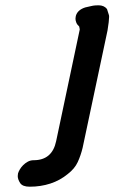

<svg xmlns="http://www.w3.org/2000/svg" viewBox="-20 -703 432 725"><path d="M292 -145Q285 -116 273.5 -91Q262 -66 236 -46Q207 -22 170.5 -10Q134 2 92 2Q65 2 56 -12Q47 -26 47 -38Q47 -43 48 -48Q50 -55 55 -63.5Q60 -72 67.5 -79.5Q75 -87 85 -92.5Q95 -98 107 -98Q177 -98 192 -170L281 -591Q281 -592 281 -593Q281 -595 280 -598Q279 -601 279 -603Q271 -610 268 -618Q265 -626 265 -632Q265 -637 266 -642V-640Q266 -642 266.5 -643Q267 -644 267 -645Q274 -666 302 -675L324 -680Q332 -682 339.5 -682.5Q347 -683 352 -683Q373 -683 384 -669L391 -647Q392 -645 392 -639Q392 -625 386 -588Z"/></svg>

Font: New Athena Unicode
Style: Bold Italic
Weight: 700
Designer: J. Rusten 1997; rev. by R. Hancock 2001, 2002, rev. by D. Mastronarde 2002-2021
Foundry: Society for Classical Studies (formerly American Philological Association)
Version: Version 5.008